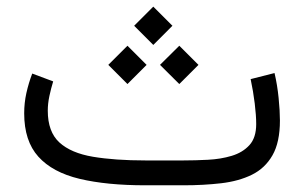

<svg xmlns="http://www.w3.org/2000/svg" viewBox="-20 -553 907 573"><path d="M527.3 0H414.1Q298.3 0 217.5 -19.3Q136.7 -38.6 94.5 -85.4Q52.2 -132.3 52.2 -214.8Q52.2 -246.1 58.8 -275.6Q65.4 -305.2 76.2 -333.5L138.7 -310.1Q132.3 -289.1 127.4 -266.4Q122.6 -243.7 122.6 -222.7Q122.6 -159.7 157.2 -127.9Q191.9 -96.2 257.3 -85.2Q322.8 -74.2 414.1 -74.2H527.8Q563 -74.2 600.8 -76.2Q638.7 -78.1 671.4 -87.9Q704.1 -97.7 724.4 -119.9Q744.6 -142.1 744.6 -182.6Q744.6 -208.5 740.2 -244.4Q735.8 -280.3 728 -316.9L799.3 -335Q807.6 -299.8 811.5 -260.7Q815.4 -221.7 815.4 -193.4Q815.4 -128.4 793.2 -89.6Q771 -50.8 731.7 -31.5Q692.4 -12.2 639.9 -6.1Q587.4 0 527.3 0ZM437.5 -533.2 494.6 -476.1 437.5 -418.9 380.4 -476.1ZM515.1 -416.5 572.3 -359.4 515.1 -302.2 457.5 -359.4ZM360.4 -416.5 417.5 -359.4 360.4 -302.2 303.2 -359.4Z"/></svg>

Font: Vazirmatn UI NL Light
Style: Regular
Weight: 300
Designer: Saber Rastikerdar
Foundry: Saber Rastikerdar
Version: Version 33.003